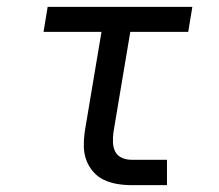

<svg xmlns="http://www.w3.org/2000/svg" viewBox="-20 -540 640 560"><path d="M363 0Q342 0 321.5 -3.5Q301 -7 283 -15.5Q265 -24 252 -39Q239 -54 232 -72.5Q225 -91 224.5 -112Q224 -133 227 -155L276 -447H107L119 -520H541L529 -447H360L311 -155Q309 -140 309.5 -125Q310 -110 316 -98Q322 -86 335 -80Q348 -74 363 -74H467V0Z"/></svg>

Font: Iosevka Plex Etoile
Style: Italic
Weight: 400
Italic angle: -9°
Designer: Belleve Invis
Foundry: Belleve Invis
Version: Version 25.1.1; ttfautohint (v1.8.4)